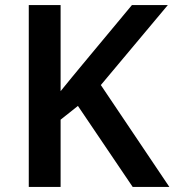

<svg xmlns="http://www.w3.org/2000/svg" viewBox="-20 -734 685 754"><path d="M645 0 376 -400 639 -714H498L305 -482C276 -447 247 -412 218 -376V-714H93V0H218V-264L286 -318L501 0Z"/></svg>

Font: Noto Sans New Tai Lue Semibold
Style: Regular
Weight: 600
Designer: Monotype Design Team
Foundry: Monotype Imaging Inc.
Version: Version 2.004